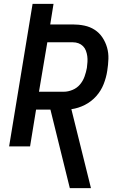

<svg xmlns="http://www.w3.org/2000/svg" viewBox="-20 -755 640 990"><path d="M449 215H340L240 -190H166L135 0H27L148 -735H256L239 -629H355Q386 -629 415 -623Q444 -617 468 -601.5Q492 -586 508 -562Q524 -538 532 -510Q540 -482 539 -451.5Q538 -421 533 -390Q528 -356 514.5 -321.5Q501 -287 476 -259Q451 -231 417.5 -214Q384 -197 348 -192ZM309 -282Q331 -282 354 -291.5Q377 -301 392.5 -319.5Q408 -338 416 -360.5Q424 -383 428 -405Q430 -420 431 -435.5Q432 -451 430 -465.5Q428 -480 423 -493.5Q418 -507 408 -517Q398 -527 384.5 -532Q371 -537 355 -537H224L181 -282Z"/></svg>

Font: Iosevka Semibold Extended
Style: Italic
Weight: 600
Width: 7
Italic angle: -9°
Monospace: yes
Designer: Belleve Invis
Foundry: Belleve Invis
Version: Version 32.5.0; ttfautohint (v1.8.4)